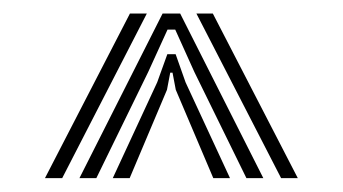

<svg xmlns="http://www.w3.org/2000/svg" viewBox="-20 -820 507 284"><path d="M97.5 -556.5 220.5 -800H246.5L369.5 -556.5H344.5L267.5 -713.5L239.2 -776.2H227.8L199.2 -713.5L122.5 -556.5ZM46.5 -556.5 172.2 -800H197.2L72 -556.5ZM146.8 -556.5 212.5 -698.2 227.5 -739.8H239.8L254.5 -698.2L320.2 -556.5H295.5L240 -687.2L235.2 -712.5H231.8L227 -687.2L171.8 -556.5ZM395.8 -556.5 270.5 -800H294.8L420.5 -556.5Z"/></svg>

Font: Big Shoulders Inline Text Thin
Style: Bold
Weight: 700
Version: Version 2.002